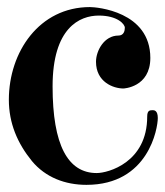

<svg xmlns="http://www.w3.org/2000/svg" viewBox="-20 -515 464 540"><path d="M69.8 -62C107.9 -16.1 163.1 4.9 223.1 4.9C397.9 4.9 423.8 -154.3 423.8 -183.1C423.8 -205.1 413.1 -205.1 409.2 -205.1C400.9 -205.1 394 -204.1 394 -187C394 -58.1 284.2 -28.3 252 -28.3C170.9 -28.3 127.9 -106.9 127.9 -272C127.9 -437 204.1 -471.2 257.8 -471.2C310.1 -471.2 331.1 -447.3 331.1 -437C331.1 -428.2 328.1 -415 313 -415C272.9 -415 250 -372.1 250 -341.3C250 -284.2 298.8 -266.1 327.1 -266.1C327.1 -266.1 402.8 -269 402.8 -352.1C402.8 -482.9 252 -495.1 232.9 -495.1C90.8 -495.1 4.9 -369.1 4.9 -234.4C4.9 -168.9 28.8 -112.3 69.8 -62Z"/></svg>

Font: MusGlyphs
Style: Regular
Weight: 400
Version: Version 2.1